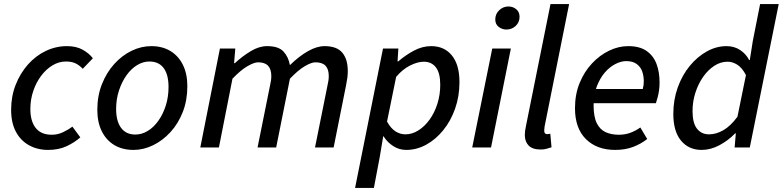

<svg xmlns="http://www.w3.org/2000/svg" viewBox="-20 -729 3869 949"><path d="M218 12Q165 12 123.5 -11Q82 -34 58.5 -78Q35 -122 35 -186Q35 -253 57.5 -310Q80 -367 118 -410Q156 -453 206 -477Q256 -501 311 -501Q357 -501 389 -483Q421 -465 439 -441L389 -389Q372 -407 353 -416Q334 -425 306 -425Q271 -425 239.5 -406Q208 -387 183.5 -354.5Q159 -322 144.5 -279.5Q130 -237 130 -190Q130 -130 156.5 -96.5Q183 -63 236 -63Q265 -63 291.5 -75.5Q318 -88 338 -103L377 -50Q349 -25 309.5 -6.5Q270 12 218 12Z M640 12Q585 12 545 -12Q505 -36 483 -80.5Q461 -125 461 -186Q461 -256 484 -313.5Q507 -371 545 -413Q583 -455 630.5 -478Q678 -501 728 -501Q782 -501 822 -477Q862 -453 884 -408.5Q906 -364 906 -303Q906 -233 883.5 -175.5Q861 -118 822.5 -76Q784 -34 736.5 -11Q689 12 640 12ZM649 -64Q681 -64 710.5 -82Q740 -100 763 -132.5Q786 -165 799.5 -207.5Q813 -250 813 -299Q813 -360 789 -392.5Q765 -425 718 -425Q687 -425 657.5 -407Q628 -389 605 -356.5Q582 -324 568 -281.5Q554 -239 554 -190Q554 -130 578.5 -97Q603 -64 649 -64Z M970 0 1067 -489H1143L1137 -417H1141Q1179 -452 1220 -476.5Q1261 -501 1300 -501Q1357 -501 1381.5 -474Q1406 -447 1413 -407Q1458 -451 1502 -476Q1546 -501 1584 -501Q1645 -501 1672 -468.5Q1699 -436 1699 -378Q1699 -361 1697 -345.5Q1695 -330 1691 -310L1629 0H1537L1597 -298Q1601 -317 1603 -328.5Q1605 -340 1605 -353Q1605 -387 1589 -404Q1573 -421 1539 -421Q1519 -421 1486 -401.5Q1453 -382 1413 -340L1345 0H1253L1313 -298Q1317 -317 1319 -328.5Q1321 -340 1321 -353Q1321 -387 1305 -404Q1289 -421 1256 -421Q1236 -421 1202.5 -401.5Q1169 -382 1129 -340L1062 0Z M1735 200 1873 -489H1949L1945 -426H1949Q1985 -457 2026.5 -479Q2068 -501 2111 -501Q2176 -501 2213.5 -455Q2251 -409 2251 -323Q2251 -253 2229.5 -192Q2208 -131 2170.5 -85Q2133 -39 2086 -13.5Q2039 12 1988 12Q1953 12 1923.5 -7Q1894 -26 1876 -55H1874L1857 47L1828 200ZM1984 -65Q2017 -65 2048 -84.5Q2079 -104 2103.5 -138Q2128 -172 2142 -216.5Q2156 -261 2156 -310Q2156 -368 2134.5 -396Q2113 -424 2075 -424Q2044 -424 2006.5 -405Q1969 -386 1938 -349L1893 -128Q1912 -94 1935 -79.5Q1958 -65 1984 -65Z M2314 0 2413 -489H2505L2407 0ZM2483 -583Q2462 -583 2445 -596Q2428 -609 2428 -633Q2428 -660 2447.5 -678.5Q2467 -697 2493 -697Q2515 -697 2531.5 -683.5Q2548 -670 2548 -646Q2548 -619 2529 -601Q2510 -583 2483 -583Z M2653 10Q2612 10 2593 -9.5Q2574 -29 2574 -62Q2574 -72 2575.5 -83Q2577 -94 2580 -108L2701 -709H2793L2672 -105Q2671 -97 2670.5 -92Q2670 -87 2670 -82Q2670 -66 2685 -66Q2688 -66 2691 -66.5Q2694 -67 2700 -68L2706 -1Q2694 3 2681 6.5Q2668 10 2653 10Z M3021 12Q2930 12 2876 -41.5Q2822 -95 2822 -194Q2822 -263 2845 -319Q2868 -375 2906 -415.5Q2944 -456 2990.5 -478.5Q3037 -501 3085 -501Q3142 -501 3176 -477Q3210 -453 3225 -413Q3240 -373 3240 -322Q3240 -301 3237.5 -282.5Q3235 -264 3230.5 -248Q3226 -232 3222 -219H2890L2898 -289H3157Q3160 -301 3161 -309Q3162 -317 3162 -328Q3162 -354 3154 -376.5Q3146 -399 3126.5 -413Q3107 -427 3075 -427Q3050 -427 3021.5 -412.5Q2993 -398 2969 -370Q2945 -342 2929.5 -301Q2914 -260 2914 -209Q2914 -151 2930 -119.5Q2946 -88 2974 -75.5Q3002 -63 3039 -63Q3070 -63 3096.5 -73Q3123 -83 3145 -99L3179 -42Q3149 -18 3109.5 -3Q3070 12 3021 12Z M3448 12Q3384 12 3346 -34Q3308 -80 3308 -166Q3308 -236 3330 -297Q3352 -358 3389.5 -403.5Q3427 -449 3474 -475Q3521 -501 3571 -501Q3609 -501 3638 -482Q3667 -463 3683 -432H3686L3701 -527L3737 -709H3829L3686 0H3611L3617 -70H3614Q3579 -34 3535.5 -11Q3492 12 3448 12ZM3484 -65Q3520 -65 3555.5 -85.5Q3591 -106 3625 -152L3667 -358Q3648 -394 3624.5 -409Q3601 -424 3576 -424Q3542 -424 3511 -404Q3480 -384 3456 -350Q3432 -316 3417.5 -272Q3403 -228 3403 -179Q3403 -121 3425 -93Q3447 -65 3484 -65Z"/></svg>

Font: Source Sans 3 ExtraLight Medium
Style: Italic
Weight: 500
Italic angle: -11°
Version: Version 3.052;hotconv 1.1.0;makeotfexe 2.6.0